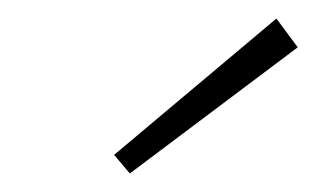

<svg xmlns="http://www.w3.org/2000/svg" viewBox="-20 -734 341 207"><path d="M301 -683 120 -547 103 -567 278 -714Z"/></svg>

Font: Exo 2.0 Extra Light
Style: Italic
Weight: 250
Italic angle: -8°
Designer: Natanael Gama
Version: Version 1.001;PS 001.001;hotconv 1.0.70;makeotf.lib2.5.58329